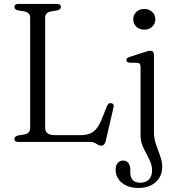

<svg xmlns="http://www.w3.org/2000/svg" viewBox="-20 -720 894 974"><path d="M271.5 -667.5 238 -662Q224 -659 216.5 -651.5Q209 -644 209 -630V-72Q209 -53 221 -43.8Q233 -34.5 259 -34.5H389.5Q416.5 -34.5 435.5 -42Q454.5 -49.5 469.5 -67.8Q484.5 -86 497 -118L523 -182.5Q527 -191 532 -194.5Q537 -198 544 -196.5Q552 -195.5 555 -189.5Q558 -183.5 555.5 -173.5L516 -3.5Q513 8 507.5 13.5Q502 19 493 19Q484.5 19 477 14.2Q469.5 9.5 460.8 4.8Q452 0 439.5 0H73Q63 0 58 -4Q53 -8 53 -15Q53 -27.5 70.5 -32.5L104 -38Q118 -41 125.5 -48.8Q133 -56.5 133 -70V-630Q133 -644 125.5 -651.5Q118 -659 104 -662L70.5 -667.5Q53 -672.5 53 -685Q53 -692 58 -696Q63 -700 73 -700H269Q279.5 -700 284.2 -696Q289 -692 289 -685Q289 -672.5 271.5 -667.5ZM761 -47Q761 -23.5 767.2 -1.5Q773.5 20.5 781.8 41.8Q790 63 796.5 84Q803 105 803 126.5Q803 174 769.8 203.8Q736.5 233.5 682.5 233.5Q645.5 233.5 619.5 220.8Q593.5 208 580 187.2Q566.5 166.5 566.5 142.5Q566.5 119 577 106.8Q587.5 94.5 605 94.5Q621.5 94.5 631.2 106.8Q641 119 641 139.5V155.5Q641 180 653.8 193.5Q666.5 207 692 207Q720.5 206.5 736 190.2Q751.5 174 751.5 143.5Q751.5 126 745.8 109.2Q740 92.5 731.2 76Q722.5 59.5 713.8 42.8Q705 26 699 8.5Q693 -9 693 -27.5V-379.5Q693 -390.5 689 -395.5Q685 -400.5 676 -401.5L636 -402Q628.5 -403 624.8 -406.5Q621 -410 621 -415Q621 -420.5 625 -424.5Q629 -428.5 638 -431.5L708 -454Q719.5 -458 727.8 -460.2Q736 -462.5 741.5 -462.5Q751 -462.5 756 -457.2Q761 -452 761 -442ZM711.5 -569.5Q687.5 -569.5 671.8 -584.5Q656 -599.5 656 -622Q656 -645 671.8 -659.8Q687.5 -674.5 711.5 -674.5Q736 -674.5 752 -659.5Q768 -644.5 768 -622.5Q768 -599.5 752 -584.5Q736 -569.5 711.5 -569.5Z"/></svg>

Font: Fraunces 48pt Soft Wonky Light
Style: Regular
Weight: 300
Version: Version 1.000;[b76b70a41]